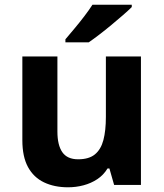

<svg xmlns="http://www.w3.org/2000/svg" viewBox="-20 -837 697 816"><path d="M579 -597V-51H465L445 -121H437Q420 -93 393.5 -75.5Q367 -58 335 -49.5Q303 -41 269 -41Q211 -41 167 -62Q123 -83 99 -127Q75 -171 75 -241V-597H224V-278Q224 -220 245 -190Q266 -160 312 -160Q358 -160 383.5 -181Q409 -202 419.5 -242Q430 -282 430 -340V-597ZM540 -807Q526 -793 503 -773Q480 -753 453.5 -731Q427 -709 401.5 -689.5Q376 -670 357 -657H258V-670Q274 -689 295.5 -714.5Q317 -740 338 -767.5Q359 -795 373 -817H540Z"/></svg>

Font: Noto Sans Tamil UI
Style: Regular
Weight: 400
Designer: Jelle Bosma - Monotype Design Team
Foundry: Monotype Imaging Inc.
Version: Version 2.004